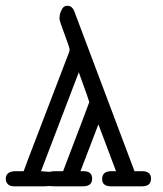

<svg xmlns="http://www.w3.org/2000/svg" viewBox="-28 -655 573 675"><path d="M-7.8 -25.9Q-7.8 -52.7 26.9 -53.2H55.2L69.8 -92.8L214.8 -471.2Q216.8 -479 216.8 -480Q216.8 -487.8 199 -534.4Q181.2 -581.1 181.2 -588.9Q181.2 -595.7 182.6 -604.2Q184.1 -612.8 190.4 -623.8Q196.8 -634.8 209 -634.8Q227.1 -634.8 234.9 -610.8L444.8 -53.2H470.2Q503.4 -53.2 502.9 -26.9Q502.9 0 471.2 0H362.8Q330.6 0 331.1 -25.9Q331.1 -52.7 362.8 -53.2H379.9L317.9 -217.8L254.9 -53.2H266.1Q295.9 -53.2 295.9 -26.9Q295.9 0 264.2 0H167Q155.8 0 151.4 -0.5Q147 -1 146 -1Q144 -1 137.5 -0.5Q130.9 0 127.9 0H22Q5.9 0 -1 -8.1Q-7.8 -16.1 -7.8 -25.9ZM116.2 -53.2 145 -50.8 160.2 -53.2H193.8Q285.6 -293.5 285.9 -296.1Q286.1 -298.8 249 -400.9Z"/></svg>

Font: CMU Typewriter Text
Style: LightOblique
Weight: 200
Italic angle: -9.46001°
Version: Version 0.7.0